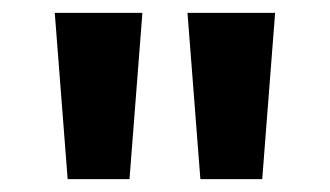

<svg xmlns="http://www.w3.org/2000/svg" viewBox="-20 -734 512 298"><path d="M201 -714 181 -456H85L65 -714ZM407 -714 387 -456H291L271 -714Z"/></svg>

Font: Noto Sans Sundanese
Style: Regular
Weight: 400
Designer: Monotype Design Team (Regular), Sérgio L. Martins (other weights)
Foundry: Monotype Imaging Inc.
Version: Version 2.003